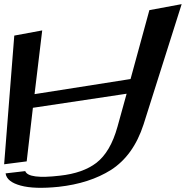

<svg xmlns="http://www.w3.org/2000/svg" viewBox="-52 -760 898 928"><path d="M826 -740 670 -711 579 -378 115 -305 152 -613 17 -588 -32 34 77 20 107 -239 560 -307 516 -148C493 -65 459 -8 414 27C371 60 312 81 238 89C137 101 80 94 70 67L-25 78C-21 106 4 125 48 137C92 149 152 151 231 143C331 132 415 105 485 61C556 15 609 -57 642 -159Z"/></svg>

Font: Gamestation Warped
Style: Italic
Weight: 400
Designer: Jonas Hecksher
Foundry: Jonas Hecksher, Playtypeª, e-types AS
Version: Version 1.003